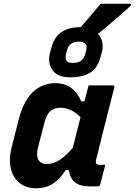

<svg xmlns="http://www.w3.org/2000/svg" viewBox="-20 -993 718 1023"><path d="M405 -848Q408 -848 410 -848Q437 -879 462.5 -909Q488 -939 516 -973H671Q677 -973 678 -968.5Q679 -964 673 -959Q649 -938 631 -922Q613 -906 595.5 -891Q578 -876 556 -857Q534 -838 502 -812Q520 -793 525 -767.5Q530 -742 523 -716L515 -687Q499 -629 459.5 -605Q420 -581 353 -581Q287 -581 259.5 -620Q232 -659 247 -714L255 -742Q283 -848 405 -848ZM400 -771Q348 -771 336 -722L332 -705Q329 -695 329.5 -685Q330 -675 335 -668Q340 -662 349 -660Q358 -658 371 -658Q422 -658 434 -705L439 -722Q441 -733 441.5 -742.5Q442 -752 437 -758Q426 -771 400 -771ZM272 -550Q324 -550 358 -525.5Q392 -501 413 -453H430Q435 -471 440 -491Q445 -511 452 -538H580Q592 -538 589 -527Q564 -430 538.5 -328.5Q513 -227 492 -142Q485 -115 509 -115H541L514 -10Q511 0 501 0H455Q404 0 377.5 -23.5Q351 -47 347 -87H330Q301 -40 263 -15Q225 10 172 10Q120 10 85 -17.5Q50 -45 38 -94.5Q26 -144 42 -208L79 -354Q98 -428 128 -470.5Q158 -513 195.5 -531.5Q233 -550 272 -550ZM192 -132Q204 -119 229 -119Q263 -119 296.5 -140Q330 -161 368 -206Q378 -247 388.5 -287.5Q399 -328 409 -369Q386 -392 359 -405.5Q332 -419 302 -419Q270 -419 249.5 -402Q229 -385 218 -344L183 -209Q169 -155 192 -132Z"/></svg>

Font: Recursive Sn Lnr St
Style: Bold Italic
Weight: 700
Italic angle: -15°
Version: Version 1.079;hotconv 1.0.112;makeotfexe 2.5.65598; ttfautoh